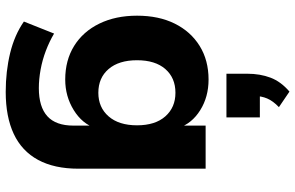

<svg xmlns="http://www.w3.org/2000/svg" viewBox="-196 -620 1008 655"><g transform="rotate(90 307.5 -293.0)"><path d="M294 191Q224 191 162 176Q100 161 54 129L95 26Q122 42 153.5 54Q185 66 218 72Q251 78 281 78Q345 78 377 49Q409 20 409 -40V-116H418Q403 -70 356 -41Q309 -12 252 -12Q186 -12 137 -42.5Q88 -73 61 -128.5Q34 -184 34 -257Q34 -331 61 -385.5Q88 -440 137 -470.5Q186 -501 252 -501Q311 -501 356.5 -472.5Q402 -444 417 -398H409V-491H556V-57Q556 25 526 80.5Q496 136 437.5 163.5Q379 191 294 191ZM297 -125Q347 -125 377.5 -160Q408 -195 408 -257Q408 -319 377.5 -353.5Q347 -388 297 -388Q246 -388 216 -353.5Q186 -319 186 -257Q186 -195 216 -160Q246 -125 297 -125ZM232 -562V-633Q232 -677 245.5 -712.5Q259 -748 293 -777L346 -741Q325 -721 316.5 -701Q308 -681 308 -658L277 -676H381V-562Z"/></g></svg>

Font: Nunito Sans 12pt ExtraLight 12pt ExtraBold
Style: Regular
Weight: 800
Version: Version 3.101;gftools[0.9.27]